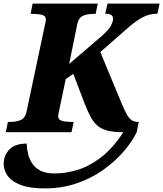

<svg xmlns="http://www.w3.org/2000/svg" viewBox="-56 -734 906 1066"><path d="M-24 0 -12 -57H1Q32 -57 57.5 -67Q83 -77 91 -112L192 -589Q199 -619 199 -625Q199 -645 178.5 -651Q158 -657 127 -657H114L125 -714H487L475 -657H462Q431 -657 406 -647Q381 -637 373 -600L328 -379L509 -534Q549 -570 560.5 -593Q572 -616 572 -630Q572 -643 562.5 -650.5Q553 -658 528 -658L541 -714H830L818 -658Q776 -658 739 -639.5Q702 -621 654 -579L501 -445L616 -168Q633 -127 646 -102.5Q659 -78 674 -67.5Q689 -57 711 -57H714L703 0Q676 55 628 110Q580 165 514.5 211Q449 257 368 284.5Q287 312 192 312Q107 312 55.5 291.5Q4 271 -17.5 236.5Q-39 202 -35 162Q-30 121 -0.5 92.5Q29 64 92 63Q93 91 100 120.5Q107 150 123.5 174.5Q140 199 169.5 214Q199 229 246 229Q307 229 372 210Q437 191 502.5 141.5Q568 92 629 0Q579 0 546 -7.5Q513 -15 490.5 -32Q468 -49 450.5 -79.5Q433 -110 415 -156L351 -324L309 -295L271 -114Q270 -106 268.5 -99.5Q267 -93 267 -89Q267 -69 288 -63Q309 -57 340 -57H353L341 0Z"/></svg>

Font: Noto Serif ExtraBold
Style: Italic
Weight: 800
Italic angle: -12°
Designer: Monotype Design Team
Foundry: Monotype Imaging Inc.
Version: Version 2.013